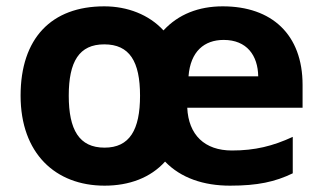

<svg xmlns="http://www.w3.org/2000/svg" viewBox="-20 -627 1018 606"><path d="M683 -607C607 -607 543 -582 496 -531C450 -581 382 -607 309 -607C142 -607 45 -506 45 -325C45 -143 155 -41 310 -41C388 -41 455 -66 501 -117C551 -65 623 -41 706 -41C793 -41 848 -53 904 -80V-195C841 -166 785 -152 712 -152C626 -152 575 -201 571 -287H935V-359C935 -518 838 -607 683 -607ZM686 -501C759 -501 794 -452 795 -386H575C581 -465 625 -501 686 -501ZM309 -487C389 -487 422 -433 422 -325C422 -217 389 -161 310 -161C230 -161 197 -217 197 -325C197 -433 230 -487 309 -487Z"/></svg>

Font: Noto Sans Tamil UI
Style: Bold
Weight: 700
Designer: Jelle Bosma - Monotype Design Team
Foundry: Monotype Imaging Inc.
Version: Version 2.004